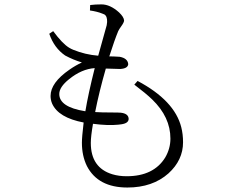

<svg xmlns="http://www.w3.org/2000/svg" viewBox="-20 -798 1040 862"><path d="M246.1 -376Q246.1 -317.4 361.3 -298.8Q362.3 -298.8 363.3 -298.8Q376 -376 405.3 -492.2Q346.7 -488.3 290 -442.4Q246.1 -407.2 246.1 -376ZM583 -418 597.7 -434.6Q763.7 -346.7 793.9 -226.6Q801.8 -195.3 801.8 -159.2Q801.8 -79.1 736.3 -19.5Q665 43.9 551.8 43.9Q419.9 43.9 370.1 -52.7Q347.7 -98.6 347.7 -157.2Q347.7 -182.6 355.5 -248Q242.2 -269.5 213.9 -333Q207 -349.6 207 -367.2Q207 -426.8 292 -485.4Q318.4 -503.9 347.7 -517.6Q308.6 -529.3 272.5 -548.8Q222.7 -583 201.2 -646.5L218.8 -658.2Q259.8 -602.5 290 -584Q299.8 -578.1 309.6 -574.2Q362.3 -552.7 420.9 -547.9Q458 -682.6 459 -684.6Q460 -693.4 460.9 -699.2Q461.9 -725.6 448.2 -733.4Q443.4 -735.4 438.5 -737.3Q417 -746.1 383.8 -751L384.8 -775.4Q408.2 -778.3 435.5 -778.3Q474.6 -778.3 514.6 -742.2Q536.1 -721.7 537.1 -706.1Q537.1 -697.3 523.4 -678.7Q515.6 -668 510.7 -658.2Q494.1 -618.2 470.7 -544.9Q489.3 -544.9 517.6 -543Q553.7 -536.1 555.7 -509.8Q553.7 -490.2 519.5 -488.3Q513.7 -488.3 455.1 -490.2Q424.8 -384.8 407.2 -294.9Q435.5 -293 480.5 -293Q512.7 -293 522.5 -292Q556.6 -288.1 557.6 -264.6Q557.6 -245.1 526.4 -240.2Q519.5 -239.3 511.7 -238.3Q464.8 -233.4 397.5 -242.2Q387.7 -185.5 387.7 -156.2Q387.7 -44.9 484.4 -15.6Q513.7 -6.8 548.8 -6.8Q669.9 -6.8 721.7 -90.8Q745.1 -130.9 745.1 -175.8Q745.1 -272.5 663.1 -351.6Q634.8 -378.9 583 -418Z"/></svg>

Font: GenYoMin JP Light
Style: Regular
Weight: 300
Version: Version 1.001;PS 1;hotconv 16.6.51;makeotf.lib2.5.65220 DEVE